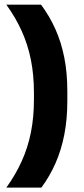

<svg xmlns="http://www.w3.org/2000/svg" viewBox="-20 -696 366 840"><path d="M128.5 -260.6V-290.4Q128.5 -367.6 115.3 -433.8Q102.1 -500 75.3 -559.5Q48.6 -619 7.8 -675.5H159.6Q196.4 -626.2 222.1 -569.1Q247.8 -512 261.2 -444.6Q274.6 -377.2 274.6 -296.1V-254.8Q274.6 -173.8 261.2 -106.2Q247.9 -38.6 222.7 18.4Q197.5 75.5 161 124.8H7.8Q48.6 67.8 75.3 8.5Q102.1 -50.8 115.3 -117.1Q128.5 -183.5 128.5 -260.6Z"/></svg>

Font: Anek Devanagari Medium
Style: Regular
Weight: 500
Designer: Kailash Malviya (Devanagari) & Yesha Goshar (Latin)
Foundry: Ek Type
Version: Version 1.003